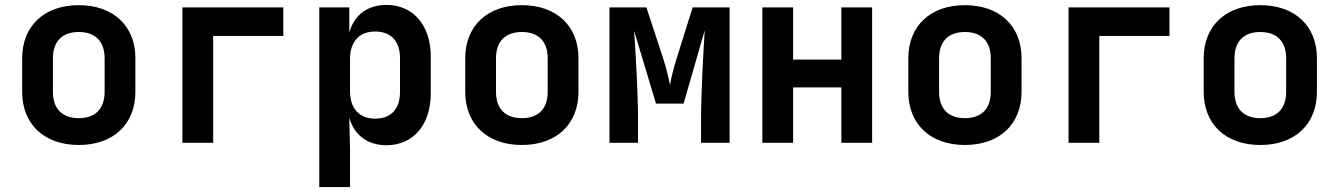

<svg xmlns="http://www.w3.org/2000/svg" viewBox="-20 -580 5440 780"><path d="M300 9C441 9 530 -76 530 -207V-344C530 -474 441 -559 300 -559C159 -559 70 -474 70 -343V-207C70 -76 159 9 300 9ZM300 -100C234 -100 195 -137 195 -207V-343C195 -413 234 -450 300 -450C366 -450 405 -413 405 -343V-207C405 -137 366 -100 300 -100Z M846 0V-434H1131V-550H721V0Z M1550 -560C1474 -560 1420 -520 1400 -451H1399V-550H1277V180H1402V26L1399 -99H1400C1420 -30 1474 10 1550 10C1658 10 1730 -72 1730 -201V-350C1730 -478 1658 -560 1550 -560ZM1605 -206C1605 -137 1568 -98 1504 -98C1440 -98 1402 -139 1402 -209V-341C1402 -411 1440 -452 1504 -452C1568 -452 1605 -413 1605 -344Z M2100 9C2241 9 2330 -76 2330 -207V-344C2330 -474 2241 -559 2100 -559C1959 -559 1870 -474 1870 -343V-207C1870 -76 1959 9 2100 9ZM2100 -100C2034 -100 1995 -137 1995 -207V-343C1995 -413 2034 -450 2100 -450C2166 -450 2205 -413 2205 -343V-207C2205 -137 2166 -100 2100 -100Z M2572 0V-94C2572 -204 2562 -370 2556 -455L2645 -159H2757L2843 -457C2837 -366 2828 -195 2828 -94V0H2944V-550H2794L2729 -343C2714 -297 2705 -254 2702 -234C2698 -254 2689 -297 2674 -343L2606 -550H2456V0Z M3202 0V-225H3398V0H3523V-550H3398V-338H3202V-550H3077V0Z M3900 9C4041 9 4130 -76 4130 -207V-344C4130 -474 4041 -559 3900 -559C3759 -559 3670 -474 3670 -343V-207C3670 -76 3759 9 3900 9ZM3900 -100C3834 -100 3795 -137 3795 -207V-343C3795 -413 3834 -450 3900 -450C3966 -450 4005 -413 4005 -343V-207C4005 -137 3966 -100 3900 -100Z M4446 0V-434H4731V-550H4321V0Z M5100 9C5241 9 5330 -76 5330 -207V-344C5330 -474 5241 -559 5100 -559C4959 -559 4870 -474 4870 -343V-207C4870 -76 4959 9 5100 9ZM5100 -100C5034 -100 4995 -137 4995 -207V-343C4995 -413 5034 -450 5100 -450C5166 -450 5205 -413 5205 -343V-207C5205 -137 5166 -100 5100 -100Z"/></svg>

Font: Tekne LDO
Style: Bold
Weight: 700
Monospace: yes
Designer: Alessio Laiso, Mario Rullo, Paolo Rosset
Foundry: Alessio Laiso
Version: Version 1.000;hotconv 1.0.109;makeotfexe 2.5.65596